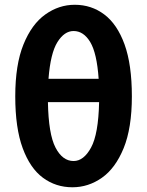

<svg xmlns="http://www.w3.org/2000/svg" viewBox="-20 -772 616 804"><path d="M43.9 -368.7Q43.9 -501.5 78.4 -586.2Q112.8 -670.9 169.7 -711.4Q226.6 -752 293 -752Q362.8 -752 416.7 -711.4Q470.7 -670.9 501.5 -586.2Q532.2 -501.5 532.2 -368.7Q532.2 -235.8 497.8 -151.6Q463.4 -67.4 406.7 -27.6Q350.1 12.2 283.2 12.2Q213.9 12.2 159.9 -27.6Q106 -67.4 75 -151.6Q43.9 -235.8 43.9 -368.7ZM288.1 -97.7Q330.6 -97.7 361.3 -154.1Q392.1 -210.4 395 -344.2H180.7Q183.1 -210.4 212.4 -154.1Q241.7 -97.7 288.1 -97.7ZM288.1 -642.1Q249.5 -642.1 220.5 -595.7Q191.4 -549.3 183.1 -441.9H393.1Q385.7 -549.3 357.9 -595.7Q330.1 -642.1 288.1 -642.1Z"/></svg>

Font: Andika
Style: Bold
Weight: 700
Designer: Victor Gaultney, Annie Olsen, Julie Remington, Don Collingsworth, Eric Hays, Becca Hirsbrunner
Foundry: SIL International
Version: Version 6.101